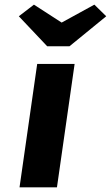

<svg xmlns="http://www.w3.org/2000/svg" viewBox="-20 -806 477 826"><path d="M64 0 140 -531H301L225 0ZM183 -607 61 -736 126 -786 259 -700H229L386 -786L437 -736L279 -607Z"/></svg>

Font: Lexend
Style: Bold Italic
Weight: 700
Italic angle: -8.13011°
Designer: Bonnie Shaver-Troup, Thomas Jockin
Foundry: Lexend
Version: Version 1.007